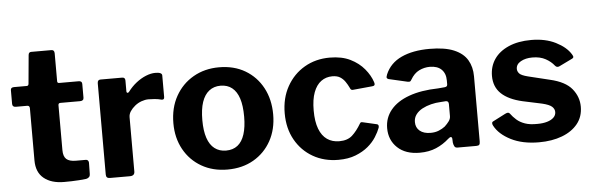

<svg xmlns="http://www.w3.org/2000/svg" viewBox="-47 -865 3178 1029"><g transform="rotate(-5 1542.0 -350.0)"><path d="M278 -424Q267 -424 267 -412V-171Q267 -137 283 -122.5Q299 -108 334 -108H388Q395 -108 399 -103Q403 -98 403 -91L402 -30Q402 -11 380 -6Q362 -4 341.5 -2.5Q321 -1 300.5 -0.5Q280 0 261 0Q193 0 153 -32.5Q113 -65 113 -129V-409Q113 -424 100 -424H39Q20 -424 20 -441V-515Q20 -530 38 -530H107Q116 -530 117 -541L131 -693Q132 -710 146 -710H255Q271 -710 271 -691V-541Q271 -531 281 -531H386Q404 -531 404 -515V-441Q404 -424 384 -424Z M508 0Q497 0 492 -5Q487 -10 487 -20V-511Q487 -530 503 -530H620Q636 -530 636 -513V-454Q636 -448 640.5 -446.5Q645 -445 650 -451Q670 -478 695.5 -498Q721 -518 748 -529Q775 -540 799 -540Q835 -540 835 -523V-407Q835 -391 820 -394Q802 -399 783 -400.5Q764 -402 750 -402Q732 -402 712.5 -395Q693 -388 677 -375Q661 -362 651 -347Q641 -332 641 -315V-23Q641 0 615 0H508Z M1140 10Q1061 10 1000.5 -25Q940 -60 906 -121.5Q872 -183 872 -262Q872 -345 907 -407.5Q942 -470 1003 -505Q1064 -540 1141 -540Q1222 -540 1282 -504.5Q1342 -469 1375.5 -406.5Q1409 -344 1409 -263Q1409 -183 1375 -121.5Q1341 -60 1280.5 -25Q1220 10 1140 10ZM1141 -92Q1178 -92 1203 -111.5Q1228 -131 1240.5 -170Q1253 -209 1253 -265Q1253 -324 1240.5 -362.5Q1228 -401 1203 -421Q1178 -441 1141 -441Q1105 -441 1079.5 -421Q1054 -401 1041 -362.5Q1028 -324 1028 -265Q1028 -208 1041 -169.5Q1054 -131 1079.5 -111.5Q1105 -92 1141 -92Z M1737 -540Q1802 -540 1847.5 -517.5Q1893 -495 1922 -460Q1951 -425 1963 -388Q1970 -368 1951 -367L1846 -357Q1835 -356 1831 -368Q1822 -387 1811 -403Q1800 -419 1784 -429Q1768 -439 1742 -439Q1708 -439 1682 -420Q1656 -401 1641.5 -362.5Q1627 -324 1627 -265Q1627 -205 1642 -166Q1657 -127 1684.5 -108Q1712 -89 1750 -89Q1794 -89 1819.5 -112Q1845 -135 1868 -174Q1871 -179 1874 -180Q1877 -181 1885 -179L1959 -162Q1970 -159 1966 -143Q1958 -121 1941 -94Q1924 -67 1896.5 -44Q1869 -21 1829.5 -5.5Q1790 10 1737 10Q1660 10 1600 -24.5Q1540 -59 1505.5 -120.5Q1471 -182 1471 -263Q1471 -345 1506 -407.5Q1541 -470 1601 -505Q1661 -540 1737 -540Z M2332 -51Q2301 -23 2262.5 -6.5Q2224 10 2174 10Q2098 10 2054.5 -31Q2011 -72 2011 -136Q2011 -192 2045.5 -234Q2080 -276 2145 -299.5Q2210 -323 2301 -325L2336 -328Q2341 -328 2346.5 -331Q2352 -334 2352 -342V-363Q2352 -401 2330 -422.5Q2308 -444 2267 -444Q2237 -444 2209.5 -430.5Q2182 -417 2163 -384Q2159 -377 2155.5 -375Q2152 -373 2141 -375L2041 -398Q2035 -400 2032.5 -404.5Q2030 -409 2036 -424Q2061 -483 2122.5 -511.5Q2184 -540 2274 -540Q2356 -540 2405.5 -519Q2455 -498 2477 -460.5Q2499 -423 2499 -373V-22Q2499 -10 2495 -5Q2491 0 2479 0H2377Q2366 0 2361.5 -8Q2357 -16 2355 -28L2354 -50Q2351 -68 2332 -51ZM2352 -236Q2352 -253 2337 -253L2309 -251Q2283 -250 2257 -243.5Q2231 -237 2209.5 -225.5Q2188 -214 2175 -196.5Q2162 -179 2162 -156Q2162 -126 2183 -108.5Q2204 -91 2241 -91Q2266 -91 2285.5 -99Q2305 -107 2319 -118Q2333 -131 2342.5 -144Q2352 -157 2352 -171V-236Z M2936 -392Q2919 -414 2890 -430Q2861 -446 2819 -446Q2782 -446 2756.5 -431.5Q2731 -417 2731 -392Q2731 -379 2741 -367.5Q2751 -356 2787 -347L2902 -319Q2985 -300 3020 -257Q3055 -214 3055 -161Q3055 -107 3024.5 -69Q2994 -31 2940 -10.5Q2886 10 2816 10Q2727 10 2665 -21.5Q2603 -53 2578 -100Q2574 -107 2574 -113.5Q2574 -120 2580 -123L2648 -158Q2658 -163 2663.5 -162.5Q2669 -162 2673 -157Q2686 -139 2704 -123Q2722 -107 2749 -97.5Q2776 -88 2817 -89Q2845 -89 2867.5 -95.5Q2890 -102 2903 -114.5Q2916 -127 2916 -144Q2916 -161 2902 -173.5Q2888 -186 2850 -195L2747 -217Q2672 -234 2633.5 -270.5Q2595 -307 2595 -366Q2595 -417 2621.5 -456Q2648 -495 2699 -517.5Q2750 -540 2821 -540Q2897 -540 2952.5 -512Q3008 -484 3032 -445Q3036 -439 3038 -432.5Q3040 -426 3031 -421L2959 -386Q2952 -383 2946.5 -384.5Q2941 -386 2936 -392Z"/></g></svg>

Font: Libre Franklin
Style: Bold
Weight: 700
Designer: Pablo Impallari, Rodrigo Fuenzalida, Nhung Nguyen
Foundry: Impallari Type
Version: Version 3.000